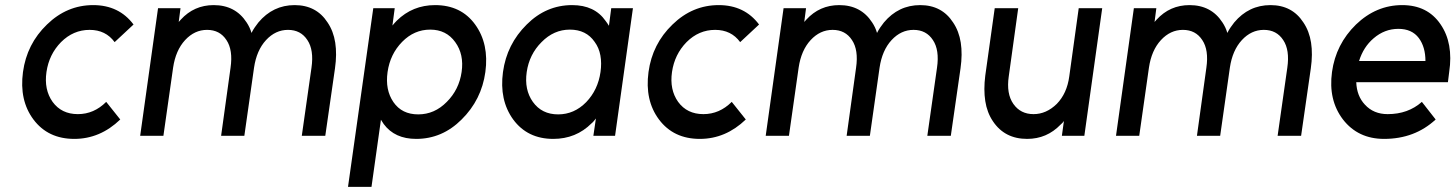

<svg xmlns="http://www.w3.org/2000/svg" viewBox="-20 -532 5700 752"><path d="M345 -512Q242 -512 164 -436Q85 -360 70 -250Q55 -139 111 -64Q168 12 271 12Q372 12 451 -64L396 -133Q348 -85 285 -85Q221 -85 186 -133Q152 -181 162 -250Q172 -319 219 -367Q267 -415 331 -415Q394 -415 429 -367L503 -436Q446 -512 345 -512Z M1254 0 1292 -264Q1300 -320 1293 -365Q1286 -410 1263 -444Q1219 -512 1134 -512Q1049 -512 992 -444Q985 -435 978 -425Q971 -415 965 -403Q962 -414 957 -424.5Q952 -435 946 -444Q902 -512 817 -512Q740 -512 688 -455Q686 -453 684 -450.5Q682 -448 680 -446L687 -500H599L529 0H620L658 -267Q668 -335 705 -375Q742 -415 791 -415Q841 -415 867 -375Q893 -336 883 -267L846 0H937L975 -267Q985 -335 1022 -375Q1059 -415 1108 -415Q1158 -415 1184 -375Q1210 -336 1200 -267L1162 0Z M1526 -500 1517 -432Q1521 -437 1525.5 -442Q1530 -447 1534 -451Q1596 -512 1684 -512Q1786 -512 1841 -436Q1896 -360 1881 -250Q1866 -141 1788 -64Q1712 12 1610 12Q1526 12 1483 -46Q1480 -50 1477.5 -54.5Q1475 -59 1472 -63L1435 200H1343L1442 -500ZM1618 -84Q1682 -84 1730 -133Q1778 -181 1788 -250Q1798 -319 1763 -367Q1728 -416 1665 -416Q1602 -416 1555 -368Q1508 -320 1498 -250Q1488 -180 1521 -132Q1554 -84 1618 -84Z M2374 -500 2365 -431Q2362 -436 2358.5 -441Q2355 -446 2352 -450Q2309 -512 2221 -512Q2119 -512 2043 -436Q1965 -359 1950 -250Q1935 -140 1990 -64Q2046 12 2147 12Q2236 12 2297 -49Q2302 -53 2306 -58Q2310 -63 2314 -68L2304 0H2389L2459 -500ZM2212 -416Q2276 -416 2309 -368Q2326 -345 2331.5 -315Q2337 -285 2332 -250Q2327 -215 2313 -185.5Q2299 -156 2276 -132Q2229 -84 2166 -84Q2102 -84 2067 -133Q2033 -181 2043 -250Q2053 -319 2101 -367Q2149 -416 2212 -416Z M2795 -512Q2692 -512 2614 -436Q2535 -360 2520 -250Q2505 -139 2561 -64Q2618 12 2721 12Q2822 12 2901 -64L2846 -133Q2798 -85 2735 -85Q2671 -85 2636 -133Q2602 -181 2612 -250Q2622 -319 2669 -367Q2717 -415 2781 -415Q2844 -415 2879 -367L2953 -436Q2896 -512 2795 -512Z M3704 0 3742 -264Q3750 -320 3743 -365Q3736 -410 3713 -444Q3669 -512 3584 -512Q3499 -512 3442 -444Q3435 -435 3428 -425Q3421 -415 3415 -403Q3412 -414 3407 -424.5Q3402 -435 3396 -444Q3352 -512 3267 -512Q3190 -512 3138 -455Q3136 -453 3134 -450.5Q3132 -448 3130 -446L3137 -500H3049L2979 0H3070L3108 -267Q3118 -335 3155 -375Q3192 -415 3241 -415Q3291 -415 3317 -375Q3343 -336 3333 -267L3296 0H3387L3425 -267Q3435 -335 3472 -375Q3509 -415 3558 -415Q3608 -415 3634 -375Q3660 -336 3650 -267L3612 0Z M3876 -500 3839 -236Q3832 -181 3839 -136Q3846 -91 3869 -57Q3915 12 4003 12Q4080 12 4134 -44Q4138 -47 4141 -50.5Q4144 -54 4147 -58L4139 0H4227L4297 -500H4205L4168 -233Q4159 -166 4119 -125Q4078 -85 4028 -85Q3977 -85 3949 -125Q3921 -165 3931 -233L3968 -500Z M5076 0 5114 -264Q5122 -320 5115 -365Q5108 -410 5085 -444Q5041 -512 4956 -512Q4871 -512 4814 -444Q4807 -435 4800 -425Q4793 -415 4787 -403Q4784 -414 4779 -424.5Q4774 -435 4768 -444Q4724 -512 4639 -512Q4562 -512 4510 -455Q4508 -453 4506 -450.5Q4504 -448 4502 -446L4509 -500H4421L4351 0H4442L4480 -267Q4490 -335 4527 -375Q4564 -415 4613 -415Q4663 -415 4689 -375Q4715 -336 4705 -267L4668 0H4759L4797 -267Q4807 -335 4844 -375Q4881 -415 4930 -415Q4980 -415 5006 -375Q5032 -336 5022 -267L4984 0Z M5651 -210 5656 -250Q5673 -363 5622 -437Q5571 -512 5472 -512Q5370 -512 5291 -436Q5212 -359 5197 -250Q5182 -140 5240 -64Q5299 12 5401 12Q5521 12 5603 -64L5549 -133Q5495 -85 5415 -85Q5360 -85 5326 -122Q5310 -139 5301.5 -161Q5293 -183 5292 -210ZM5457 -419Q5510 -419 5537 -383Q5563 -348 5563 -293H5303Q5320 -348 5360 -382Q5403 -419 5457 -419Z"/></svg>

Font: Unageo
Style: Medium-Italic
Weight: 500
Designer: Richard Sepsi
Foundry: Richard Sepsi
Version: Version 2.000